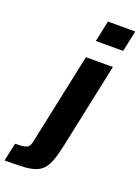

<svg xmlns="http://www.w3.org/2000/svg" viewBox="-280 -817 795 1091"><g transform="rotate(20 117.0 -271.5)"><path d="M148.7 -615.8 175.6 -743H340.9L314 -615.8ZM-106.6 199.6 -82.8 89.9Q-41.4 89.9 -22.9 84.7Q-4.3 79.4 1.8 67.7Q7.9 55.9 11.5 37.2L127.3 -510H290.4L181.9 3.2Q169.7 61.2 156.2 98Q142.7 134.9 123.5 155.6Q104.3 176.4 74.6 186Q45 195.6 0.7 197.6Q-43.6 199.6 -106.6 199.6Z"/></g></svg>

Font: Saira Thin
Style: Italic
Weight: 100
Italic angle: -12°
Designer: Hector Gatti with collaboration of the Omnibus-Type team
Foundry: Omnibus-Type
Version: Version 1.101